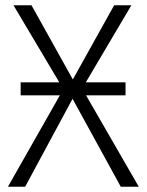

<svg xmlns="http://www.w3.org/2000/svg" viewBox="-20 -705 554 725"><path d="M504 0H436L254 -332L75 0H10L206 -345H58V-394H204L31 -685H99L255 -405L411 -685H476L304 -394H454V-345H305Z"/></svg>

Font: Fira Sans Light
Style: Regular
Weight: 300
Designer: bBox Type GmbH & Carrois Corporate GbR & Edenspiekermann AG
Foundry: bBox Type GmbH & Carrois Corporate GbR & Edenspiekermann AG
Version: Version 4.301